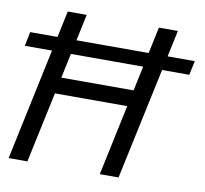

<svg xmlns="http://www.w3.org/2000/svg" viewBox="-79 -783 924 867"><g transform="rotate(10 383.0 -349.0)"><path d="M433 0 581 -698H668L519 0ZM15 0 163 -698H250L101 0ZM156 -324 172 -399H531L515 -324ZM-1 -512 12 -577H767L753 -512Z"/></g></svg>

Font: Azeret Mono Thin Light
Style: Italic
Weight: 300
Italic angle: -12°
Version: Version 1.002